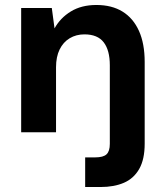

<svg xmlns="http://www.w3.org/2000/svg" viewBox="-20 -531 651 771"><path d="M65 0V-499H188L199 -417Q222 -459 264.5 -485Q307 -511 367 -511Q429 -511 472 -484.5Q515 -458 538 -407Q561 -356 561 -282V46Q561 109 539 147.5Q517 186 477.5 203Q438 220 384 220H322V101H362Q395 101 408 88.5Q421 76 421 47V-269Q421 -329 396.5 -361Q372 -393 319 -393Q286 -393 260 -377.5Q234 -362 219.5 -332.5Q205 -303 205 -261V0Z"/></svg>

Font: DM Sans 20pt ExtraBold
Style: Regular
Weight: 800
Version: Version 4.004;gftools[0.9.30]